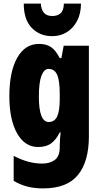

<svg xmlns="http://www.w3.org/2000/svg" viewBox="-20 -900 564 1067"><path d="M197 -656Q236 -656 262.5 -639Q289 -622 312 -577H321L334 -646H474V-142Q474 -3 413.5 72Q353 147 219 147Q170 147 130.5 136.5Q91 126 56 105V-34Q100 -11 138.5 -1Q177 9 214 9Q258 9 285 -11.5Q312 -32 312 -82V-88Q312 -105 313.5 -127Q315 -149 317 -164H312Q290 -121 262.5 -102Q235 -83 192 -83Q118 -83 75 -159Q32 -235 32 -365Q32 -501 75.5 -578.5Q119 -656 197 -656ZM250 -517Q225 -517 210.5 -479.5Q196 -442 196 -363Q196 -222 251 -222Q283 -222 297.5 -252.5Q312 -283 312 -349V-378Q312 -452 297.5 -484.5Q283 -517 250 -517ZM430 -880Q430 -825 408.5 -784Q387 -743 351 -721Q315 -699 270 -699Q201 -699 156.5 -745Q112 -791 112 -880H207Q211 -811 270 -811Q300 -811 317 -826.5Q334 -842 335 -880Z"/></svg>

Font: Noto Sans Kannada UI ExtraCondensed Black
Style: Regular
Weight: 900
Width: 2
Designer: Jelle Bosma - Monotype Design Team
Foundry: Monotype Imaging Inc.
Version: Version 2.005; ttfautohint (v1.8.4.7-5d5b)